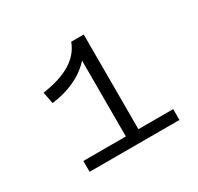

<svg xmlns="http://www.w3.org/2000/svg" viewBox="-92 -897 600 583"><g transform="rotate(-30 208.0 -605.0)"><path d="M384 -458V-420H69V-458H218V-724Q193 -696 156 -679Q119 -662 76 -657L68 -698Q191 -715 218 -790H262V-458Z"/></g></svg>

Font: BioRhyme Expanded Light
Style: Regular
Weight: 300
Width: 7
Designer: Aoife Mooney
Foundry: Aoife Mooney Type
Version: Version 1.000